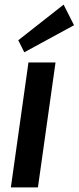

<svg xmlns="http://www.w3.org/2000/svg" viewBox="-20 -810 340 830"><path d="M220 -540 144 0H27L103 -540ZM300 -701 85 -584 59 -636 255 -790Z"/></svg>

Font: Pathway Extreme Condensed SemiBold
Style: Italic
Weight: 600
Width: 3
Italic angle: -8°
Version: Version 1.001;gftools[0.9.26]